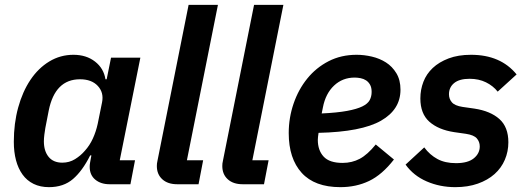

<svg xmlns="http://www.w3.org/2000/svg" viewBox="-20 -760 2176 792"><path d="M432 0Q396 0 373 -19Q350 -38 350 -72Q350 -80 351.5 -89Q353 -98 354 -103L357 -119H352Q320 -55 281 -21.5Q242 12 182 12Q146 12 118.5 -1.5Q91 -15 73 -40Q55 -65 46 -99Q37 -133 37 -175Q37 -251 55 -316.5Q73 -382 105.5 -430.5Q138 -479 183.5 -506.5Q229 -534 283 -534Q336 -534 372 -506Q408 -478 415 -433H420L438 -522H559L474 -99H537L518 0ZM237 -89Q266 -89 289.5 -103.5Q313 -118 330 -138Q350 -160 363 -188.5Q376 -217 383 -249L401 -338Q409 -378 383.5 -405.5Q358 -433 310 -433Q207 -433 181 -304L167 -232Q165 -221 163 -205Q161 -189 161 -177Q161 -137 180.5 -113Q200 -89 237 -89Z M711 0Q672 0 649.5 -20.5Q627 -41 627 -75Q627 -81 627.5 -85.5Q628 -90 630 -99L758 -740H879L751 -99H818L799 0Z M981 0Q942 0 919.5 -20.5Q897 -41 897 -75Q897 -81 897.5 -85.5Q898 -90 900 -99L1028 -740H1149L1021 -99H1088L1069 0Z M1384 12Q1278 12 1224.5 -47Q1171 -106 1171 -211Q1171 -274 1191 -332.5Q1211 -391 1247.5 -436Q1284 -481 1335.5 -507.5Q1387 -534 1451 -534Q1482 -534 1514 -526.5Q1546 -519 1572 -502.5Q1598 -486 1615 -458Q1632 -430 1632 -390Q1632 -308 1551.5 -262Q1471 -216 1294 -212Q1291 -192 1291 -183Q1291 -140 1315 -114Q1339 -88 1393 -88Q1432 -88 1464 -105Q1496 -122 1530 -164L1605 -102Q1556 -39 1502.5 -13.5Q1449 12 1384 12ZM1443 -440Q1393 -440 1358 -407Q1323 -374 1312 -317L1307 -292Q1371 -295 1411.5 -302.5Q1452 -310 1474.5 -321Q1497 -332 1505 -347Q1513 -362 1513 -381Q1513 -399 1506.5 -410.5Q1500 -422 1490 -428.5Q1480 -435 1467.5 -437.5Q1455 -440 1443 -440Z M1858 12Q1795 12 1740.5 -11.5Q1686 -35 1653 -81L1730 -152Q1753 -121 1784.5 -104Q1816 -87 1861 -87Q1910 -87 1934.5 -107Q1959 -127 1959 -156Q1959 -175 1947 -189Q1935 -203 1902 -208L1853 -215Q1788 -225 1751 -258Q1714 -291 1714 -354Q1714 -390 1726.5 -422.5Q1739 -455 1765 -479.5Q1791 -504 1830.5 -519Q1870 -534 1923 -534Q2045 -534 2111 -453L2033 -382Q2014 -406 1984.5 -420.5Q1955 -435 1917 -435Q1875 -435 1853.5 -417.5Q1832 -400 1832 -371Q1832 -352 1844 -338Q1856 -324 1888 -319L1937 -312Q2003 -302 2040 -269Q2077 -236 2077 -173Q2077 -135 2062.5 -101Q2048 -67 2020 -42Q1992 -17 1951 -2.5Q1910 12 1858 12Z"/></svg>

Font: IBM Plex Sans SmBld
Style: Italic
Weight: 600
Italic angle: -11°
Designer: Mike Abbink, Paul van der Laan, Pieter van Rosmalen
Foundry: Bold Monday
Version: Version 3.005